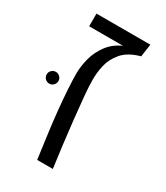

<svg xmlns="http://www.w3.org/2000/svg" viewBox="-158 -656 623 722"><g transform="rotate(30 153.5 -295.0)"><path d="M125 -1Q119 -46 112 -97.5Q105 -149 100 -198.5Q95 -248 92.5 -289Q90 -330 90 -356Q90 -387 99 -422Q108 -457 130.5 -487.5Q153 -518 192 -535L269 -534Q218 -520 193.5 -491Q169 -462 161.5 -428Q154 -394 155 -362Q155 -336 159 -293Q163 -250 168.5 -199Q174 -148 180.5 -96Q187 -44 193 -1ZM43 -534V-589H277L269 -534ZM21 -272Q10 -272 2.5 -279.5Q-5 -287 -5 -298Q-5 -308 2.5 -315.5Q10 -323 21 -323Q31 -323 38.5 -315.5Q46 -308 46 -298Q46 -287 38.5 -279.5Q31 -272 21 -272Z"/></g></svg>

Font: Noto Sans Hebrew Thin Light
Style: Regular
Weight: 300
Version: Version 3.001